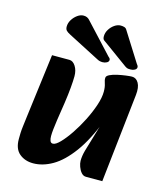

<svg xmlns="http://www.w3.org/2000/svg" viewBox="-108 -789 767 885"><g transform="rotate(15 275.5 -346.0)"><path d="M132 13Q93 13 66.5 -9Q40 -31 40 -78Q40 -93 40.5 -107Q41 -121 43.5 -140.5Q46 -160 50 -193L88 -491H171Q188 -491 200.5 -471.5Q213 -452 213 -424Q213 -403 210 -369Q207 -335 201 -294L188 -209Q184 -181 182 -162.5Q180 -144 180 -130Q180 -117 183.5 -107.5Q187 -98 197 -98Q210 -98 230.5 -119Q251 -140 274 -174Q297 -208 317 -247.5Q337 -287 349.5 -324.5Q362 -362 362 -390Q362 -413 356.5 -428.5Q351 -444 352 -454Q352 -463 366.5 -470Q381 -477 401.5 -481.5Q422 -486 441.5 -488.5Q461 -491 470 -491Q490 -491 501.5 -471Q513 -451 509 -414L462 10H384Q371 10 361.5 -1Q352 -12 346.5 -27.5Q341 -43 341 -55Q341 -78 348.5 -105Q356 -132 369 -174Q382 -216 400 -282V-265Q361 -163 316 -102Q271 -41 224.5 -14Q178 13 132 13ZM475 -555 388 -693Q384 -700 376.5 -702.5Q369 -705 359 -705Q344 -705 329.5 -695Q315 -685 305.5 -669.5Q296 -654 296 -637Q296 -624 302.5 -619Q309 -614 322 -605L428 -528Q437 -522 442.5 -521.5Q448 -521 455 -521Q466 -521 474.5 -526Q483 -531 483 -539Q483 -543 481 -546.5Q479 -550 475 -555ZM341 -552 211 -692Q200 -705 182 -705Q167 -705 152.5 -694.5Q138 -684 128.5 -668.5Q119 -653 119 -636Q119 -624 125 -617.5Q131 -611 145 -604L294 -527Q301 -523 307.5 -521.5Q314 -520 321 -520Q332 -520 341 -525Q350 -530 350 -538Q350 -542 348 -545Q346 -548 341 -552Z"/></g></svg>

Font: Alkatra SemiBold
Style: Regular
Weight: 600
Designer: Suman Bhandary
Version: Version 1.100;gftools[0.9.22]